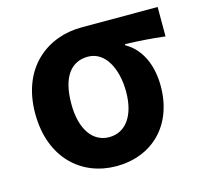

<svg xmlns="http://www.w3.org/2000/svg" viewBox="-88 -658 818 770"><g transform="rotate(-15 321.0 -273.0)"><path d="M305 14C452 14 559 -86 559 -251C559 -342 524 -412 464 -445V-450C524 -448 567 -445 629 -438V-560H312C174 -560 44 -467 44 -274C44 -88 162 14 305 14ZM307 -106C239 -106 194 -168 194 -274C194 -390 240 -440 307 -440C379 -440 419 -360 419 -265C419 -165 375 -106 307 -106Z"/></g></svg>

Font: Noto Sans KR Bold
Style: Regular
Weight: 700
Designer: Ryoko NISHIZUKA  (kana & ideographs); Paul D. Hunt (Latin, Greek & Cyrillic); Wenlong ZHANG  (bopomofo); Sandoll Communi
Foundry: Adobe Systems Incorporated
Version: Version 1.004;PS 1.004;hotconv 1.0.82;makeotf.lib2.5.63406